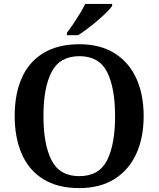

<svg xmlns="http://www.w3.org/2000/svg" viewBox="-20 -951 810 981"><path d="M385 10Q274 10 200.5 -36Q127 -82 91 -165Q55 -248 55 -359Q55 -470 91 -552Q127 -634 201 -679.5Q275 -725 386 -725Q491 -725 564.5 -679.5Q638 -634 676 -551.5Q714 -469 714 -358Q714 -247 676 -164.5Q638 -82 564.5 -36Q491 10 385 10ZM385 -51Q486 -51 527 -132Q568 -213 568 -357Q568 -503 527 -583.5Q486 -664 386 -664Q286 -664 244 -584Q202 -504 202 -358Q202 -213 243.5 -132Q285 -51 385 -51ZM322 -784Q337 -803 354.5 -829Q372 -855 388.5 -882Q405 -909 415 -931H553V-921Q545 -908 524.5 -888Q504 -868 478.5 -846Q453 -824 427 -804.5Q401 -785 379 -771H322Z"/></svg>

Font: Noto Serif Vithkuqi SemiBold
Style: Regular
Weight: 600
Version: Version 1.005